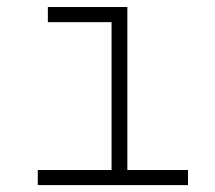

<svg xmlns="http://www.w3.org/2000/svg" viewBox="-20 -538 626 558"><path d="M89.8 0V-43.9H304.2V-473.6H119.1V-517.6H350.1V-43.9H526.4V0Z"/></svg>

Font: Cascadia Mono ExtraLight
Style: Regular
Weight: 200
Monospace: yes
Designer: Aaron Bell
Foundry: Saja Typeworks
Version: Version 2404.023; ttfautohint (v1.8.4)